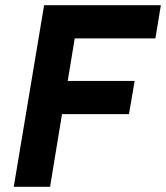

<svg xmlns="http://www.w3.org/2000/svg" viewBox="-20 -720 640 740"><path d="M150 -700H600L579 -572H268L241 -408H499L477 -280H219L173 0H33Z"/></svg>

Font: Oak Sans
Style: Bold Italic
Weight: 700
Italic angle: -9.5°
Foundry: Erik Kennedy, Walven
Version: Version 1.000